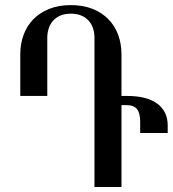

<svg xmlns="http://www.w3.org/2000/svg" viewBox="-20 -747 690 767"><path d="M649.9 -215.8H540V-260.3Q540 -295.4 527.1 -311.3Q514.2 -327.1 485.8 -327.1H465.3V0H357.4V-596.2Q357.4 -615.7 351.8 -633.3Q346.2 -650.9 334.5 -664.1Q322.8 -677.2 304.9 -684.8Q287.1 -692.4 263.2 -692.4Q238.8 -692.4 221.2 -684.8Q203.6 -677.2 191.9 -664.1Q180.2 -650.9 174.6 -633.3Q168.9 -615.7 168.9 -596.2V-363.8H61V-530.3Q61 -571.8 74.2 -607.7Q87.4 -643.6 113 -669.9Q138.7 -696.3 176.3 -711.4Q213.9 -726.6 263.2 -726.6Q312.5 -726.6 350.1 -711.4Q387.7 -696.3 413.3 -669.9Q439 -643.6 452.1 -607.7Q465.3 -571.8 465.3 -530.3V-363.8H486.3Q566.9 -363.8 608.4 -332.8Q649.9 -301.8 649.9 -246.6Z"/></svg>

Font: Arian Grqi
Style: Italic
Weight: 400
Italic angle: -15°
Designer: Ruben Hakobyan (Tarumian)
Foundry: Ruben Hakobyan (Tarumian)
Version: Version 1.002